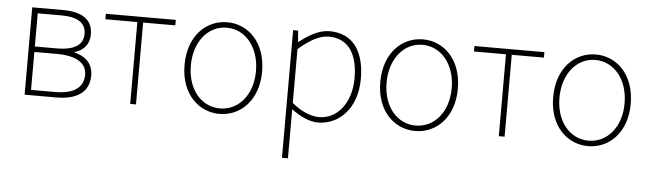

<svg xmlns="http://www.w3.org/2000/svg" viewBox="-49 -726 3895 1154"><g transform="rotate(5 1899.0 -148.5)"><path d="M105 0H296C419 0 494 -48 494 -150C494 -229 438 -266 383 -278V-282C431 -297 470 -329 470 -397C470 -486 404 -527 290 -527H105ZM141 -294V-494H281C387 -494 432 -459 432 -395C432 -333 387 -294 271 -294ZM141 -32V-261H276C393 -261 457 -222 457 -151C457 -73 398 -32 285 -32Z M742 0H777V-494H971V-527H549V-494H742Z M1281 13C1407 13 1515 -88 1515 -262C1515 -439 1407 -540 1281 -540C1155 -540 1047 -439 1047 -262C1047 -88 1155 13 1281 13ZM1281 -20C1169 -20 1085 -118 1085 -262C1085 -407 1169 -507 1281 -507C1393 -507 1478 -407 1478 -262C1478 -118 1393 -20 1281 -20Z M1715 -416C1782 -474 1841 -507 1895 -507C2024 -507 2072 -405 2072 -271C2072 -124 1991 -20 1879 -20C1837 -20 1777 -39 1715 -91ZM1679 243H1715V-53C1771 -11 1826 13 1876 13C2002 13 2110 -92 2110 -271C2110 -434 2041 -540 1898 -540C1832 -540 1769 -500 1717 -459H1715L1709 -527H1679Z M2462 13C2588 13 2696 -88 2696 -262C2696 -439 2588 -540 2462 -540C2336 -540 2228 -439 2228 -262C2228 -88 2336 13 2462 13ZM2462 -20C2350 -20 2266 -118 2266 -262C2266 -407 2350 -507 2462 -507C2574 -507 2659 -407 2659 -262C2659 -118 2574 -20 2462 -20Z M2966 0H3001V-494H3195V-527H2773V-494H2966Z M3505 13C3631 13 3739 -88 3739 -262C3739 -439 3631 -540 3505 -540C3379 -540 3271 -439 3271 -262C3271 -88 3379 13 3505 13ZM3505 -20C3393 -20 3309 -118 3309 -262C3309 -407 3393 -507 3505 -507C3617 -507 3702 -407 3702 -262C3702 -118 3617 -20 3505 -20Z"/></g></svg>

Font: Noto Sans CJK Thin
Style: Regular
Weight: 100
Designer: Ryoko NISHIZUKA (kana & ideographs); Paul D. Hunt (Latin, Greek & Cyrillic); Wenlong ZHANG (bopomofo); Sandoll Communica
Foundry: Adobe Systems Incorporated
Version: Version 1.000;PS 1;hotconv 1.0.78;makeotf.lib2.5.61930